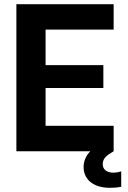

<svg xmlns="http://www.w3.org/2000/svg" viewBox="-20 -720 607 914"><path d="M521 102C486 102 469 85 469 62C469 34 486 21 521 0V-121H197V-301H472V-410H197V-579H521V-700H58V0H410C389 21 378 47 378 76C378 133 423 174 503 174C536 174 552 170 557 169V96C543 100 531 102 521 102Z"/></svg>

Font: Be Vietnam
Style: Bold
Weight: 700
Designer: Gabriel Lam
Foundry: TypeRant
Version: Version 4.000